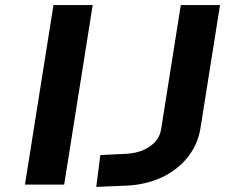

<svg xmlns="http://www.w3.org/2000/svg" viewBox="-20 -725 930 754"><path d="M78 0 190 -705H344L232 0ZM358 9 374 -116 476 -121Q514 -123 543.5 -136Q573 -149 591 -170Q609 -191 613 -219L690 -705H844L767 -220Q756 -155 715 -105Q674 -55 612 -27Q550 1 476 4Z"/></svg>

Font: Nunito Sans 7pt Expanded
Style: Bold Italic
Weight: 700
Width: 7
Italic angle: -9°
Designer: Vernon Adams
Foundry: Vernon Adams
Version: Version 3.101;gftools[0.9.27]